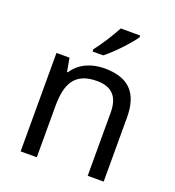

<svg xmlns="http://www.w3.org/2000/svg" viewBox="-138 -874 894 982"><g transform="rotate(20 309.0 -383.0)"><path d="M457 -756V-766H351C328 -721 285 -655 256 -618V-606H314C361 -642 432 -719 457 -756ZM343 -546C275 -546 209 -519 174 -463H169L156 -536H85V0H173V-278C173 -403 211 -472 330 -472C412 -472 450 -429 450 -343V0H537V-349C537 -487 471 -546 343 -546Z"/></g></svg>

Font: Noto Sans Bhaiksuki
Style: Regular
Weight: 400
Designer: Monotype Design Team
Foundry: Monotype Imaging Inc.
Version: Version 2.002